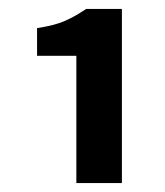

<svg xmlns="http://www.w3.org/2000/svg" viewBox="-20 -813 370 430"><path d="M151 -403V-688H63V-750Q102 -756 125 -766Q148 -776 173 -793H253V-403Z"/></svg>

Font: Assistant
Style: Bold
Weight: 700
Designer: Hebrew By Ben Nathan, Latin by Paul Hunt
Version: Version 3.000